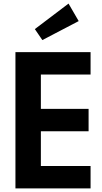

<svg xmlns="http://www.w3.org/2000/svg" viewBox="-20 -1037 562 1057"><path d="M65 0V-750H478.6V-626.8H205V-437.7H467.7V-314.5H205V-123.2H478.6V0ZM357.3 -1017.3 413.2 -920.9 213.2 -816.4 171.8 -876.8Z"/></svg>

Font: Spartan
Style: Bold
Weight: 700
Designer: Matt Bailey, Mirko Velimirovic
Foundry: Matt Bailey
Version: Version 1.005